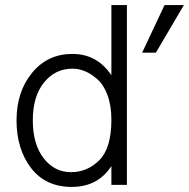

<svg xmlns="http://www.w3.org/2000/svg" viewBox="-20 -727 743 755"><path d="M593 -520H539L627 -707H703ZM479 0H418V-74Q365 8 262 8Q159 8 102 -66.5Q45 -141 45 -253.5Q45 -366 106 -440.5Q167 -515 264.5 -515Q362 -515 418 -431V-707H479ZM418 -256Q418 -312 402.5 -353.5Q387 -395 362 -416Q316 -457 265 -457Q197 -457 153 -402.5Q109 -348 109 -254Q109 -160 151.5 -105Q194 -50 259 -50Q324 -50 371 -97.5Q418 -145 418 -256Z"/></svg>

Font: Hind Jalandhar Light
Style: Regular
Weight: 300
Designer: Namrata Goyal
Foundry: Indian Type Foundry
Version: Version 0.702;PS 1.0;hotconv 1.0.81;makeotf.lib2.5.63406